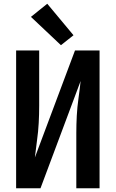

<svg xmlns="http://www.w3.org/2000/svg" viewBox="-20 -1004 616 1024"><path d="M66 0H196L410 -572Q405 -525 398.5 -479Q392 -433 389.5 -387Q387 -341 387 -294V0H511V-735H380L166 -164Q171 -210 177.5 -256Q184 -302 186.5 -348.5Q189 -395 189 -441V-735H66ZM305 -763 372 -816 232 -984 145 -914Z"/></svg>

Font: Iosevka Sparkle
Style: Bold
Weight: 700
Designer: Belleve Invis
Foundry: Belleve Invis
Version: Version 4.5.0; ttfautohint (v1.8.3)